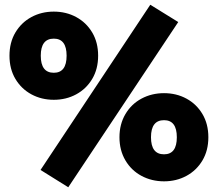

<svg xmlns="http://www.w3.org/2000/svg" viewBox="-20 -745 919 810"><path d="M732 -652 268 45 151 -28 614 -725ZM394 -510Q394 -454 369 -412Q344 -370 301.5 -347Q259 -324 207 -324Q155 -324 112.5 -347Q70 -370 45 -412Q20 -454 20 -510Q20 -566 45 -608Q70 -650 112.5 -673Q155 -696 207 -696Q259 -696 301.5 -673Q344 -650 369 -608Q394 -566 394 -510ZM152 -510Q152 -438 207 -438Q261 -438 261 -510Q261 -582 207 -582Q152 -582 152 -510ZM859 -166Q859 -110 834 -68Q809 -26 766.5 -3Q724 20 672 20Q620 20 577 -3Q534 -26 509 -68.5Q484 -111 484 -166Q484 -221 509 -263.5Q534 -306 577 -329Q620 -352 672 -352Q724 -352 766.5 -329Q809 -306 834 -264Q859 -222 859 -166ZM617 -166Q617 -94 672 -94Q726 -94 726 -166Q726 -238 672 -238Q617 -238 617 -166Z"/></svg>

Font: FiraGO Heavy
Style: Regular
Weight: 900
Designer: bBox Type
Foundry: bBox Type GmbH
Version: Version 1.001